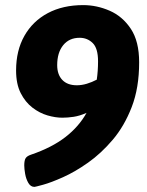

<svg xmlns="http://www.w3.org/2000/svg" viewBox="-20 -724 575 752"><path d="M306 -704Q359 -704 409.5 -682Q460 -660 492.5 -611Q525 -562 525 -480Q525 -380 496 -305Q467 -230 421.5 -176.5Q376 -123 325 -87Q274 -51 227 -30Q180 -9 149 -0.5Q118 8 115 8Q100 8 91 -7.5Q82 -23 78.5 -43Q75 -63 75 -76Q75 -96 80.5 -104.5Q86 -113 101 -118Q183 -146 236 -187Q289 -228 319 -282Q292 -270 268.5 -266.5Q245 -263 224 -263Q197 -263 166 -272Q135 -281 107 -302.5Q79 -324 61 -359.5Q43 -395 43 -448Q43 -526 75.5 -583.5Q108 -641 167 -672.5Q226 -704 306 -704ZM364 -484Q364 -535 343 -555.5Q322 -576 292 -576Q251 -576 227.5 -547Q204 -518 204 -469Q204 -432 224 -411Q244 -390 281 -390Q300 -390 320 -396Q340 -402 359 -412Q364 -446 364 -484Z"/></svg>

Font: Asap ExtraBold
Style: Italic
Weight: 800
Italic angle: -6°
Designer: Pablo Cosgaya
Foundry: Omnibus-Type
Version: Version 3.001; ttfautohint (v1.8.4.7-5d5b)